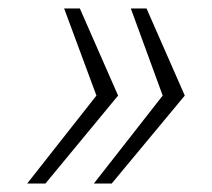

<svg xmlns="http://www.w3.org/2000/svg" viewBox="-20 -530 500 452"><path d="M201 -98 363 -305 288 -510H325L415 -305L243 -98ZM44 -98 207 -305 131 -510H168L258 -305L87 -98Z"/></svg>

Font: Saira ExtraLight
Style: Italic
Weight: 200
Italic angle: -12°
Designer: Hector Gatti with collaboration of the Omnibus-Type team
Foundry: Omnibus-Type
Version: Version 1.100; ttfautohint (v1.8.3)